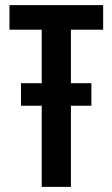

<svg xmlns="http://www.w3.org/2000/svg" viewBox="-20 -730 439 750"><path d="M143 0V-317H62V-405H143V-614H17V-710H383V-614H257V-405H337V-317H257V0Z"/></svg>

Font: Special Gothic Condensed Medium
Style: Regular
Weight: 500
Width: 3
Designer: Alistair McCready
Foundry: Monolith
Version: Version 1.000; ttfautohint (v1.8.4.7-5d5b)